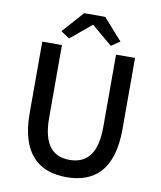

<svg xmlns="http://www.w3.org/2000/svg" viewBox="-101 -1022 934 1115"><g transform="rotate(10 366.5 -464.0)"><path d="M367 14C530 14 640 -76 640 -316V-737H528V-309C528 -142 460 -88 367 -88C275 -88 209 -142 209 -309V-737H93V-316C93 -76 204 14 367 14ZM243 -782 364 -883H369L489 -782L540 -816L428 -942H304L192 -816Z"/></g></svg>

Font: Noto Sans TC Medium
Style: Regular
Weight: 500
Designer: Ryoko NISHIZUKA 西塚涼子 (kana, bopomofo & ideographs); Paul D. Hunt (Latin, Greek & Cyrillic); Sandoll Communications 산돌커뮤니
Foundry: Adobe
Version: Version 2.004;hotconv 1.0.118;makeotfexe 2.5.65603